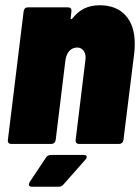

<svg xmlns="http://www.w3.org/2000/svg" viewBox="-20 -548 533 731"><path d="M493 -382Q493 -358 491 -345L450 -15Q449 -8 444.5 -4Q440 0 434 0H280Q274 0 270.5 -4Q267 -8 268 -15L305 -318L306 -328Q306 -346 297 -356.5Q288 -367 274 -367Q256 -367 244 -354Q232 -341 229 -318L192 -15Q191 -8 186.5 -4Q182 0 176 0H22Q16 0 12.5 -4Q9 -8 10 -15L70 -505Q71 -512 75 -516Q79 -520 86 -520H239Q246 -520 249.5 -516Q253 -512 252 -505L249 -478Q248 -475 250.5 -475Q253 -475 256 -478Q294 -528 359 -528Q423 -528 458 -489.5Q493 -451 493 -382ZM90 155Q90 151 93 145L155 52Q161 42 174 42H299Q310 42 310 49Q310 55 305 60L222 154Q214 163 204 163H102Q90 163 90 155Z"/></svg>

Font: Barlow Semi Condensed Black
Style: Italic
Weight: 900
Width: 4
Italic angle: -7°
Designer: Jeremy Tribby
Foundry: Tribby Type
Version: Version 1.408